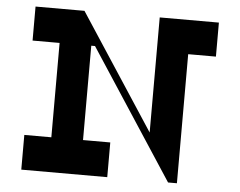

<svg xmlns="http://www.w3.org/2000/svg" viewBox="-50 -761 1028 821"><g transform="rotate(5 463.5 -350.0)"><path d="M857 -700H603V-206L280 -700H70V-554H186V-149H70V0H439V-149H322V-554H338L700 0H738V-554H857Z"/></g></svg>

Font: Space Cowgirl Bold
Style: Regular
Weight: 700
Designer: Valery Marier
Foundry: Valery Marier
Version: Version 1.000;hotconv 1.0.109;makeotfexe 2.5.65596